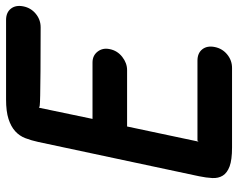

<svg xmlns="http://www.w3.org/2000/svg" viewBox="-96 -678 785 633"><g transform="rotate(-90 296.5 -361.5)"><path d="M547 -734Q572 -734 584.5 -718Q597 -702 592 -677Q587 -652 567.5 -636Q548 -620 523 -620Q431 -620 378.5 -620.5Q326 -621 299 -621.5Q272 -622 265 -623Q258 -624 258 -626L221 -449H407Q430 -449 443 -432Q456 -415 451 -392Q446 -367 425.5 -351Q405 -335 382 -335H196L146 -99Q148 -103 151 -103H413Q438 -103 450.5 -87Q463 -71 458 -46Q453 -21 433.5 -5Q414 11 389 11H127Q86 11 64.5 3Q43 -5 34 -19.5Q25 -34 26 -54Q27 -74 32 -98L145 -628Q150 -651 157.5 -670.5Q165 -690 180.5 -704Q196 -718 221 -726Q246 -734 285 -734Z"/></g></svg>

Font: VDS
Style: Bold Italic
Weight: 700
Designer: artmaker
Foundry: artmaker
Version: Version 1.000 2009 initial release